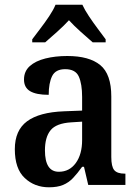

<svg xmlns="http://www.w3.org/2000/svg" viewBox="-20 -786 587 816"><path d="M188 10Q127 10 85 -29.5Q43 -69 43 -152Q43 -232 95 -270.5Q147 -309 252 -313L329 -316V-374Q329 -429 315 -460.5Q301 -492 257 -492Q216 -492 201.5 -462.5Q187 -433 187 -383Q134 -383 108 -398.5Q82 -414 82 -448Q82 -483 106.5 -505Q131 -527 173 -537.5Q215 -548 266 -548Q359 -548 406 -509.5Q453 -471 453 -376V-119Q453 -78 465.5 -63Q478 -48 510 -48H513V0H355L337 -77H329Q309 -49 290.5 -29.5Q272 -10 248 0Q224 10 188 10ZM230 -56Q275 -56 302 -93Q329 -130 329 -191V-269L282 -266Q219 -262 195 -232.5Q171 -203 171 -147Q171 -56 230 -56ZM117 -619Q131 -638 151 -664Q171 -690 189 -717Q207 -744 216 -766H330Q340 -744 358 -717Q376 -690 395.5 -664Q415 -638 429 -619V-606H374Q353 -624 323.5 -650.5Q294 -677 273 -700Q252 -677 223 -651Q194 -625 172 -606H117Z"/></svg>

Font: Noto Serif Lao SemiCondensed SemiBold
Style: Regular
Weight: 600
Width: 4
Designer: Monotype Design Team
Foundry: Monotype Imaging Inc.
Version: Version 2.003; ttfautohint (v1.8.4.7-5d5b)